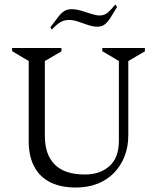

<svg xmlns="http://www.w3.org/2000/svg" viewBox="-20 -826 700 856"><path d="M318 10Q252 10 205 -13Q158 -36 133 -82.5Q108 -129 108 -197V-554L34 -598V-612H254V-597L180 -554V-219Q180 -137 224 -92.5Q268 -48 359 -48Q426 -48 468 -85.5Q510 -123 510 -198V-554L436 -598V-612H626V-597L552 -554V-223Q552 -172 535.5 -129.5Q519 -87 488.5 -55.5Q458 -24 415 -7Q372 10 318 10ZM211 -694 205 -705Q227 -735 241 -752.5Q255 -770 268 -777.5Q281 -785 299 -785Q320 -785 343 -778Q366 -771 387.5 -764Q409 -757 424 -757Q447 -757 462.5 -771.5Q478 -786 494 -806L502 -795Q485 -766 472 -746Q459 -726 446 -716.5Q433 -707 415 -707Q395 -707 372.5 -714.5Q350 -722 328.5 -729.5Q307 -737 287 -737Q266 -737 248.5 -726.5Q231 -716 211 -694Z"/></svg>

Font: Ancizar Serif Light
Style: Regular
Weight: 300
Designer: Cesar Puertas, Viviana Monsalve, Julian Moncada, Julian Prieto, Jose Castro, Felipe Aragon, Mariel Hernandez, Sara Alarc
Version: Version 8.100